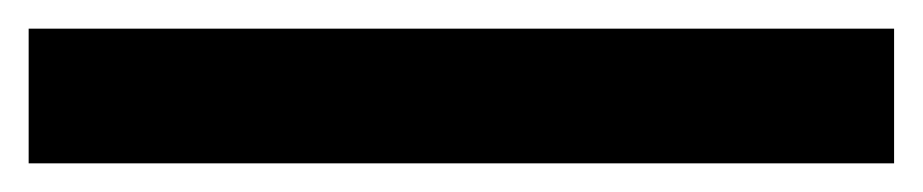

<svg xmlns="http://www.w3.org/2000/svg" viewBox="-22 46 644 134"><path d="M-2 66V160H602V66Z"/></svg>

Font: Mission Medium
Style: Regular
Weight: 500
Version: Version 1.000;FEAKit 1.0